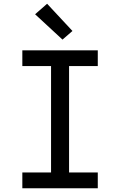

<svg xmlns="http://www.w3.org/2000/svg" viewBox="-20 -1003 640 1023"><path d="M99 0V-84H252V-651H99V-735H501V-651H348V-84H501V0ZM313 -792 167 -927 231 -983 366 -838Z"/></svg>

Font: Iosevka Fixed Curly Md Ex
Style: Regular
Weight: 500
Width: 7
Monospace: yes
Designer: Belleve Invis
Foundry: Belleve Invis
Version: Version 30.1.2